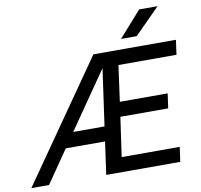

<svg xmlns="http://www.w3.org/2000/svg" viewBox="-117 -1011 1163 1111"><g transform="rotate(-10 464.5 -455.0)"><path d="M466 -700H951L939 -614H598L569 -403H850L838 -317H557L524 -86H865L853 0H418L445 -192H214L82 0H-22ZM457 -278 504 -612 273 -278ZM772 -910H880L731 -760H639Z"/></g></svg>

Font: Retni Sans Medium
Style: Italic
Weight: 500
Italic angle: -8°
Designer: Vitaly Kuzmin
Foundry: ParaType Ltd.
Version: Version 1.00;June 10, 2019;FontCreator 11.5.0.2425 64-bit; t